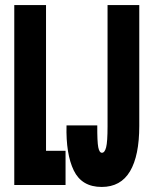

<svg xmlns="http://www.w3.org/2000/svg" viewBox="-20 -740 602 768"><path d="M386.7 7.8Q307.1 7.8 275.1 -58.1Q243.2 -124 246.1 -238.3H369.1Q368.7 -173.3 373 -151.1Q377.4 -128.9 387.7 -128.9Q398.9 -128.9 404.5 -150.6Q410.2 -172.4 410.2 -234.4V-719.7H537.1V-236.3Q537.1 -117.2 500 -54.7Q462.9 7.8 386.7 7.8ZM37.1 0V-719.7H164.1V-136.7H242.2V0Z"/></svg>

Font: Reddit Mono Black
Style: Regular
Weight: 900
Monospace: yes
Designer: Stephen Hutchings
Foundry: Reddit
Version: Version 1.014